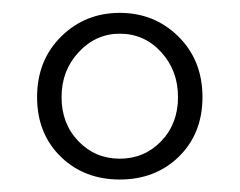

<svg xmlns="http://www.w3.org/2000/svg" viewBox="-20 -749 382 306"><path d="M78.1 -498Q39.1 -535.2 39.1 -594.2Q39.1 -653.3 78.1 -691.4Q116.2 -728.5 170.9 -728.5Q225.6 -728.5 263.7 -691.4Q302.7 -653.3 302.7 -594.2Q302.7 -535.2 263.7 -498Q226.6 -462.9 170.9 -462.9Q115.2 -462.9 78.1 -498ZM170.9 -695.3Q132.8 -695.3 105.5 -666Q78.1 -636.7 78.1 -594.2Q78.1 -551.8 105 -523.9Q131.8 -496.1 170.9 -496.1Q210 -496.1 236.8 -523.9Q263.7 -551.8 263.7 -594.2Q263.7 -636.7 236.8 -666Q210 -695.3 170.9 -695.3Z"/></svg>

Font: Bpmf GenYo Min R
Style: R
Weight: 400
Foundry: But Ko
Version: Version 1.320